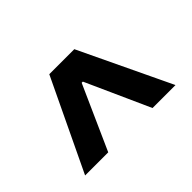

<svg xmlns="http://www.w3.org/2000/svg" viewBox="-68 -862 617 617"><g transform="rotate(-45 240.5 -553.5)"><path d="M228 -654.1H253.6V-616.1H228ZM35.2 -397.7 183.9 -709.2H297.6L446 -397.7H341.6L236.9 -630.3H244.3L140.3 -397.7Z"/></g></svg>

Font: InterMG SemiBold
Style: Regular
Weight: 600
Designer: Rasmus Andersson
Foundry: rsms
Version: Version 3.019;December 26, 2023;FontCreator 15.0.0.2955 64-b